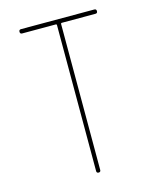

<svg xmlns="http://www.w3.org/2000/svg" viewBox="-110 -807 721 884"><g transform="rotate(-15 250.0 -365.0)"><path d="M75.2 -710Q65.4 -710 65.4 -720.2Q65.4 -730.5 75.2 -730.5H424.8Q434.6 -730.5 434.6 -720.2Q434.6 -710 424.8 -710H264.6Q259.8 -710 259.8 -705.1V-9.8Q259.8 0 250 0Q240.2 0 240.2 -9.8V-705.1Q240.2 -710 235.4 -710Z"/></g></svg>

Font: Rounded-X Mgen+ 2m thin
Style: Regular
Weight: 100
Designer: [Source Han Sans]
Ryoko NISHIZUKA  (kana & ideographs); Paul D. Hunt (Latin, Greek & Cyrillic); Wenlong ZHANG  (bopomofo
Version: Version 1.059.20150602